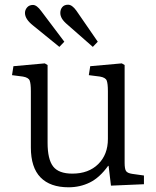

<svg xmlns="http://www.w3.org/2000/svg" viewBox="-20 -781 663 815"><path d="M271 14Q193 14 152 -28Q111 -70 111 -155V-394Q111 -426 106 -439Q101 -452 77 -456L31 -462L37 -500L170 -512L182 -505V-175Q182 -105 205.5 -74.5Q229 -44 287 -44Q356 -44 397 -84.5Q438 -125 438 -191V-394Q438 -426 433 -439Q428 -452 404 -456L357 -462L363 -500L497 -512L509 -505V-90Q509 -64 515 -55Q521 -46 541 -43L591 -36V1L451 7L441 -77H439Q403 -27 361.5 -6.5Q320 14 271 14ZM374 -582 268 -675Q250 -690 243 -702Q236 -714 236 -726Q236 -741 244.5 -751Q253 -761 269 -761Q286 -761 304 -736L395 -604ZM232 -582 120 -673Q86 -700 86 -726Q86 -739 95 -749.5Q104 -760 120 -760Q136 -760 155 -734L253 -604Z"/></svg>

Font: Literata 12pt Light
Style: Regular
Weight: 300
Designer: Latin by Veronika Burian and Jose Scaglione. Greek by Irene Vlachou. Cyrillic by Vera Evstafieva.
Foundry: TypeTogether
Version: Version 3.002